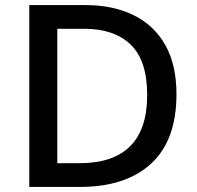

<svg xmlns="http://www.w3.org/2000/svg" viewBox="-20 -734 773 754"><path d="M673 -364Q673 -183 573.5 -91.5Q474 0 295 0H95V-714H316Q425 -714 505.5 -674Q586 -634 629.5 -556.5Q673 -479 673 -364ZM558 -361Q558 -496 493.5 -558.5Q429 -621 310 -621H205V-93H291Q558 -93 558 -361Z"/></svg>

Font: Noto Traditional Nushu Medium
Style: Regular
Weight: 500
Version: Version 2.003